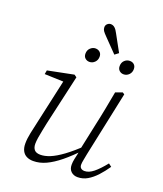

<svg xmlns="http://www.w3.org/2000/svg" viewBox="-149 -903 859 1013"><g transform="rotate(20 280.5 -396.5)"><path d="M158 13Q137 13 121 5Q105 -3 96.5 -19.5Q88 -36 88 -60Q88 -87 95 -120.5Q102 -154 109 -184L168 -451L175 -435L59 -439L63 -461L208 -490L222 -480L158 -198Q154 -177 149 -154Q144 -131 141 -110.5Q138 -90 138 -77Q138 -55 148.5 -43Q159 -31 183 -31Q207 -31 236.5 -43Q266 -55 305 -83.5Q344 -112 395 -161L400 -135H392Q345 -85 305 -52.5Q265 -20 229.5 -3.5Q194 13 158 13ZM407 13Q385 13 370.5 -0.5Q356 -14 356 -38Q356 -54 359.5 -70.5Q363 -87 370 -118H368L402 -278Q413 -327 422.5 -376.5Q432 -426 441 -475L479 -489L490 -482L413 -118Q410 -101 406.5 -84Q403 -67 403 -56Q403 -43 410.5 -36.5Q418 -30 431 -30Q455 -30 481 -51Q507 -72 539 -112L556 -99Q535 -68 511.5 -42.5Q488 -17 462.5 -2Q437 13 407 13ZM258 -580Q244 -580 234 -589Q224 -598 224 -614Q224 -634 237 -646Q250 -658 265 -658Q280 -658 290 -649Q300 -640 300 -624Q300 -605 287.5 -592.5Q275 -580 258 -580ZM369 -661 298 -734Q282 -750 276 -759Q270 -768 270 -779Q270 -791 278.5 -798.5Q287 -806 297 -806Q310 -806 320 -797Q330 -788 339 -770L390 -677ZM450 -580Q436 -580 426 -589Q416 -598 416 -614Q416 -634 428.5 -646Q441 -658 458 -658Q473 -658 482.5 -649Q492 -640 492 -624Q492 -605 479.5 -592.5Q467 -580 450 -580Z"/></g></svg>

Font: Source Serif 4 18pt Light
Style: Italic
Weight: 300
Italic angle: -12°
Designer: Frank Grießhammer
Foundry: Adobe Systems Incorporated
Version: Version 4.004;hotconv 1.0.116;makeotfexe 2.5.65601